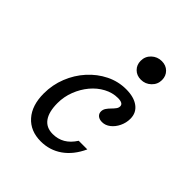

<svg xmlns="http://www.w3.org/2000/svg" viewBox="-181 -739 862 862"><g transform="rotate(45 249.5 -308.0)"><path d="M218.5 11.3Q152.4 11.3 114.1 -31.9Q75.8 -75 75.8 -150.8Q75.8 -205.6 95.6 -255.2Q115.3 -304.8 150 -343.1Q184.7 -381.5 229.4 -403.6Q274.2 -425.8 324.2 -425.8Q374.2 -425.8 402.8 -404.4Q431.5 -383.1 431.5 -345.2Q431.5 -319.4 420.2 -296Q408.9 -272.6 390.7 -258.5Q372.6 -244.4 351.6 -244.4Q334.7 -244.4 324.6 -252.8Q314.5 -261.3 314.5 -275Q314.5 -287.1 321.4 -297.2Q328.2 -307.3 337.1 -316.1Q346 -325 352.8 -333.9Q359.7 -342.7 359.7 -352.4Q359.7 -371.8 325.8 -371.8Q291.9 -371.8 260.1 -354.8Q228.2 -337.9 203.6 -308.5Q179 -279 164.5 -241.5Q150 -204 150 -163.7Q150 -108.1 171 -79Q191.9 -50 233.1 -50Q265.3 -50 291.1 -64.9Q316.9 -79.8 337.1 -111.3H391.9Q364.5 -51.6 319.8 -20.2Q275 11.3 218.5 11.3ZM340.3 -502.4Q313.7 -502.4 296.8 -519.4Q279.8 -536.3 279.8 -562.1Q279.8 -590.3 300 -609.3Q320.2 -628.2 348.4 -628.2Q375 -628.2 391.9 -611.3Q408.9 -594.4 408.9 -568.5Q408.9 -541.1 388.7 -521.8Q368.5 -502.4 340.3 -502.4Z"/></g></svg>

Font: Playfair 5pt SemiExpanded Light
Style: Italic
Weight: 300
Width: 6
Italic angle: -15.6°
Designer: Claus Eggers Sørensen
Foundry: Claus Eggers Sørensen
Version: Version 2.203